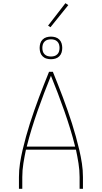

<svg xmlns="http://www.w3.org/2000/svg" viewBox="-20 -1186 640 1206"><path d="M99 0V-74Q99 -117 105.5 -159.5Q112 -202 122 -244.5Q132 -287 143.5 -328.5Q155 -370 168 -411Q181 -452 195.5 -493Q210 -534 225 -574.5Q240 -615 256 -655Q272 -695 288 -735H312Q328 -695 344 -655Q360 -615 375 -574.5Q390 -534 404.5 -493Q419 -452 432 -411Q445 -370 456.5 -328.5Q468 -287 478 -244.5Q488 -202 494.5 -159.5Q501 -117 501 -74V0H480V-74Q480 -117 473 -160.5Q466 -204 457 -246H143Q134 -204 127 -160.5Q120 -117 120 -74V0ZM148 -265H452Q438 -322 420.5 -378.5Q403 -435 383.5 -490.5Q364 -546 343 -601Q322 -656 300 -710Q278 -656 257 -601Q236 -546 216.5 -490.5Q197 -435 179.5 -378.5Q162 -322 148 -265ZM300 -814Q286 -814 272 -818Q258 -822 247.5 -832.5Q237 -843 233 -857Q229 -871 229 -885Q229 -899 233 -913Q237 -927 247.5 -937.5Q258 -948 272 -952Q286 -956 300 -956Q314 -956 328 -952Q342 -948 352.5 -937.5Q363 -927 367 -913Q371 -899 371 -885Q371 -871 367 -857Q363 -843 352.5 -832.5Q342 -822 328 -818Q314 -814 300 -814ZM300 -831Q311 -831 321.5 -834Q332 -837 340 -845Q348 -853 351 -863.5Q354 -874 354 -885Q354 -896 351 -906.5Q348 -917 340 -925Q332 -933 321.5 -936Q311 -939 300 -939Q289 -939 278.5 -936Q268 -933 260 -925Q252 -917 249 -906.5Q246 -896 246 -885Q246 -874 249 -863.5Q252 -853 260 -845Q268 -837 278.5 -834Q289 -831 300 -831ZM297 -1015 282 -1025 391 -1166 409 -1154Z"/></svg>

Font: Iosevka Curly Thin Extended
Style: Regular
Weight: 100
Width: 7
Monospace: yes
Designer: Belleve Invis
Foundry: Belleve Invis
Version: Version 11.1.0; ttfautohint (v1.8.3)